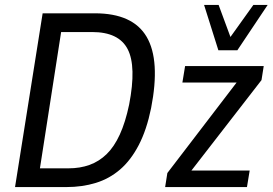

<svg xmlns="http://www.w3.org/2000/svg" viewBox="-20 -759 1106 779"><path d="M41 0 153 -705H365Q519 -705 575 -609.5Q631 -514 593 -320Q575 -232 543 -170.5Q511 -109 467.5 -71.5Q424 -34 369 -17Q314 0 249 0ZM142 -76H257Q305 -76 343.5 -90Q382 -104 412.5 -133.5Q443 -163 466 -213Q489 -263 504 -335Q534 -490 498 -559.5Q462 -629 354 -629H228ZM650 0 659 -57 959 -449 954 -424H720L731 -491H1050L1041 -434L738 -43L744 -67H993L982 0ZM866 -555 808 -739H867L915 -609L1008 -739H1066L943 -555Z"/></svg>

Font: Nunito Sans 10pt Condensed Medium
Style: Italic
Weight: 500
Width: 3
Italic angle: -9°
Designer: Vernon Adams
Foundry: Vernon Adams
Version: Version 3.101;gftools[0.9.27]